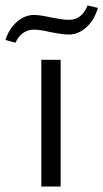

<svg xmlns="http://www.w3.org/2000/svg" viewBox="-56 -686 380 706"><path d="M-36 -539Q-23 -580 6 -605.5Q35 -631 69 -631Q91 -631 131 -622Q137 -621 159 -617Q181 -613 198 -613Q221 -613 238.5 -626.5Q256 -640 266 -666L304 -657Q291 -612 261.5 -585.5Q232 -559 197 -559Q179 -559 157 -563Q135 -567 129 -568Q91 -577 69 -577Q46 -577 28.5 -564.5Q11 -552 1 -529ZM96 -466H167V0H96Z"/></svg>

Font: Ysabeau SC
Style: Regular
Weight: 400
Designer: Christian Thalmann (Catharsis Fonts)
Version: Version 0.003